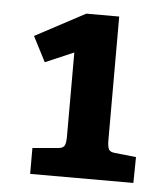

<svg xmlns="http://www.w3.org/2000/svg" viewBox="-40 -790 451 517"><g transform="rotate(5 185.0 -531.5)"><path d="M340 -380 339 -310H60V-380L129 -386Q142 -387 146 -394Q150 -401 150 -420V-646L73 -613L38 -681L173 -753H262V-420Q262 -401 266 -394Q270 -387 283 -386Z"/></g></svg>

Font: Enriqueta
Style: Bold
Weight: 700
Designer: Viviana Monsalve, Gustavo Ibarra
Foundry: 72Puntos
Version: Version 2.000